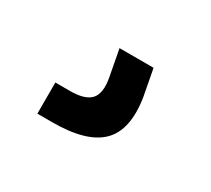

<svg xmlns="http://www.w3.org/2000/svg" viewBox="-51 -78 346 315"><g transform="rotate(30 122.0 80.0)"><path d="M39.5 160.5V101.5H67.5Q95.5 101.5 106.2 89.8Q117 78 112 50.5L102.5 0H167L176.5 50.5Q185.5 108 159 134.2Q132.5 160.5 68 160.5Z"/></g></svg>

Font: Big Shoulders Stencil Text
Style: Bold
Weight: 700
Designer: Patric King
Foundry: XO Type Co
Version: Version 1.000